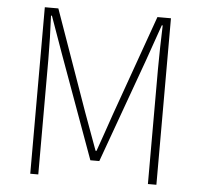

<svg xmlns="http://www.w3.org/2000/svg" viewBox="-52 -780 874 834"><g transform="rotate(5 385.0 -363.0)"><path d="M110 0H145V-502C145 -559 143 -633 140 -692H144L201 -532L365 -81H404L567 -532L623 -692H627C625 -633 623 -559 623 -502V0H660V-726H601L445 -288C426 -234 408 -179 388 -124H384C364 -179 344 -234 324 -288L169 -726H110Z"/></g></svg>

Font: Source Han Sans JP VF
Style: Regular
Weight: 250
Designer: Ryoko NISHIZUKA 西塚涼子 (kana, bopomofo & ideographs); Paul D. Hunt (Latin, Greek & Cyrillic); Sandoll Communications 산돌커뮤니
Foundry: Adobe
Version: Version 2.004;hotconv 1.0.118;makeotfexe 2.5.65603